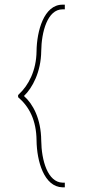

<svg xmlns="http://www.w3.org/2000/svg" viewBox="-20 -688 364 822"><path d="M247.5 -668H257.5V-648H247.5C183.5 -648 157.5 -552 156.5 -469C155.5 -380 118.5 -311 82.5 -277C121.5 -243 155.5 -179 156.5 -87C157.5 0 184.5 92 247.5 94H257.5V114H247.5C168.5 112 137.5 2 136.5 -87C135.5 -173 105.5 -231 57.5 -272V-281L60.5 -284C102.5 -323 135.5 -386 136.5 -469C137.5 -554 167.5 -668 247.5 -668Z"/></svg>

Font: Nordica Plus
Style: NordicaClassicUltraLightExt
Weight: 300
Version: Version 1.01